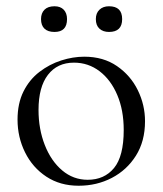

<svg xmlns="http://www.w3.org/2000/svg" viewBox="-20 -580 519 613"><path d="M231 13Q172 13 128 -16Q84 -45 60 -93.5Q36 -142 36 -198Q36 -250 55 -288Q74 -326 106 -350.5Q138 -375 175.5 -387Q213 -399 249 -399Q310 -399 353.5 -369Q397 -339 420 -292Q443 -245 443 -193Q443 -129 414 -83Q385 -37 337 -12Q289 13 231 13ZM260 -6Q313 -6 344 -43.5Q375 -81 375 -165Q375 -228 354.5 -276.5Q334 -325 298 -352.5Q262 -380 216 -380Q163 -380 133 -341Q103 -302 103 -229Q103 -168 123 -117Q143 -66 178.5 -36Q214 -6 260 -6ZM154 -478Q133 -478 122 -488.5Q111 -499 111 -519Q111 -538 122 -549Q133 -560 154 -560Q173 -560 183.5 -549Q194 -538 194 -519Q194 -478 154 -478ZM328 -478Q309 -478 297.5 -488.5Q286 -499 286 -519Q286 -538 297.5 -549Q309 -560 328 -560Q370 -560 370 -519Q370 -478 328 -478Z"/></svg>

Font: Cormorant Garamond Light
Style: Regular
Weight: 400
Version: Version 4.001